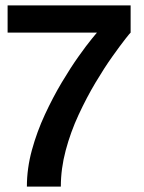

<svg xmlns="http://www.w3.org/2000/svg" viewBox="-20 -620 531 707"><path d="M204 67H79Q79 0 97.5 -67.5Q116 -135 145.5 -198.5Q175 -262 207.5 -316.5Q240 -371 269.5 -412.5Q299 -454 318 -477Q337 -500 337 -500H8V-600H461V-500Q460 -500 441.5 -476.5Q423 -453 393.5 -411.5Q364 -370 331.5 -315.5Q299 -261 269.5 -197.5Q240 -134 222 -66.5Q204 1 204 67ZM461 -500Q460 -500 461 -500Z"/></svg>

Font: Epunda Sans SemiBold
Style: Regular
Weight: 600
Designer: Simon Atzbach
Foundry: typofactur
Version: Version 2.204; ttfautohint (v1.8.4.7-5d5b)